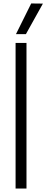

<svg xmlns="http://www.w3.org/2000/svg" viewBox="-20 -1089 268 1109"><path d="M70 0V-841H133V0ZM72.3 -892 160.2 -1069 227.8 -1068.2 129.7 -892Z"/></svg>

Font: Matangi Light
Style: Regular
Weight: 300
Designer: Prashant Pant
Foundry: The Graphic Ant
Version: Version 3.002